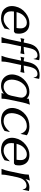

<svg xmlns="http://www.w3.org/2000/svg" viewBox="1465 -2252 797 3767"><g transform="rotate(90 1863.5 -368.5)"><path d="M341.8 9.8Q210.9 9.8 148.9 -62.5Q98.6 -121.6 98.6 -202.6Q98.6 -233.9 106 -268.6Q132.3 -393.6 236.8 -474.6Q329.6 -546.9 435.5 -546.9Q563.5 -546.9 614.3 -454.1Q640.6 -405.3 640.6 -343.3Q640.6 -308.1 632.3 -268.6L602.1 -243.7H206.5Q202.1 -215.8 202.1 -192.4Q202.1 -142.1 221.2 -108.4Q259.8 -41 352.5 -41Q454.6 -41 555.7 -160.6L560.5 -160.2L539.1 -59.6Q441.9 9.8 341.8 9.8ZM217.3 -294.9H529.3Q536.6 -339.4 536.6 -372.1Q536.6 -405.8 528.8 -426.8Q502.4 -496.6 424.8 -496.6Q348.6 -496.6 283.2 -428.2Q240.2 -383.3 217.3 -294.9Z M708 0Q736.8 -72.3 752 -143.6L803.2 -383.8H798.3Q765.6 -383.8 727.5 -371.1L743.7 -447.8Q776.4 -435.1 809.1 -435.1H814L832 -519.5Q856 -632.3 914.6 -685.5Q982.4 -747.1 1084.5 -747.1Q1125.5 -747.1 1161.6 -737.8L1138.7 -629.9H1133.8Q1127.4 -705.6 1066.9 -705.6Q1010.7 -705.6 973.1 -663.1Q940.4 -626 920.9 -534.7L899.4 -435.1H904.3Q970.7 -435.1 1043.9 -448.7L1027.3 -370.1Q959.5 -383.8 893.6 -383.8H888.7L837.4 -143.6Q822.3 -72.3 820.8 0Z M1074.2 0Q1103 -72.3 1118.2 -143.6L1169.4 -383.8H1164.6Q1131.8 -383.8 1093.8 -371.1L1109.9 -447.8Q1142.6 -435.1 1175.3 -435.1H1180.2L1198.2 -519.5Q1222.2 -632.3 1280.8 -685.5Q1348.6 -747.1 1450.7 -747.1Q1491.7 -747.1 1527.8 -737.8L1504.9 -629.9H1500Q1493.7 -705.6 1433.1 -705.6Q1377 -705.6 1339.4 -663.1Q1306.6 -626 1287.1 -534.7L1265.6 -435.1H1270.5Q1336.9 -435.1 1410.2 -448.7L1393.6 -370.1Q1325.7 -383.8 1259.8 -383.8H1254.9L1203.6 -143.6Q1188.5 -72.3 1187 0Z M1916 0H1803.2Q1812.5 -22 1820.3 -45.4Q1752.4 9.8 1664.1 9.8Q1551.8 9.8 1490.7 -62.5Q1440.4 -122.6 1440.4 -203.6Q1440.4 -234.4 1447.8 -268.6Q1474.1 -393.1 1578.6 -474.6Q1670.9 -546.9 1782.2 -546.9Q1870.6 -546.9 1915 -493.2Q1916.5 -514.2 1917 -534.2L2033.7 -556.6Q2004.4 -481.9 1990.2 -413.6L1933.1 -144Q1916.5 -67.4 1916 0ZM1684.6 -40.5Q1760.3 -40.5 1820.8 -108.9Q1845.7 -136.7 1857.9 -192.9L1890.1 -344.2Q1895.5 -370.6 1895.5 -390.6Q1895.5 -413.1 1888.7 -428.2Q1856.9 -496.6 1781.2 -496.6Q1695.3 -496.6 1629.9 -428.2Q1570.3 -366.7 1549.8 -268.6Q1542 -230.5 1542 -197.8Q1542 -146.5 1562 -108.9Q1598.6 -40.5 1684.6 -40.5Z M2346.2 9.8Q2214.4 9.8 2150.4 -64.5Q2098.1 -125.5 2098.1 -207Q2098.1 -236.8 2105 -269Q2131.3 -392.6 2236.3 -474.6Q2328.6 -546.9 2464.4 -546.9Q2563 -546.9 2633.8 -497.1L2608.4 -377L2603.5 -376.5Q2562 -496.1 2453.6 -496.1Q2356 -496.1 2289.1 -428.7Q2229.5 -368.7 2208 -268.6Q2199.7 -230 2199.7 -197.3Q2199.7 -145.5 2220.7 -108.4Q2259.3 -41 2356.9 -41Q2463.9 -41 2564.9 -160.6L2569.8 -160.2L2548.3 -59.6Q2451.2 9.8 2346.2 9.8Z M2926.3 9.8Q2795.4 9.8 2733.4 -62.5Q2683.1 -121.6 2683.1 -202.6Q2683.1 -233.9 2690.4 -268.6Q2716.8 -393.6 2821.3 -474.6Q2914.1 -546.9 3020 -546.9Q3147.9 -546.9 3198.7 -454.1Q3225.1 -405.3 3225.1 -343.3Q3225.1 -308.1 3216.8 -268.6L3186.5 -243.7H2791Q2786.6 -215.8 2786.6 -192.4Q2786.6 -142.1 2805.7 -108.4Q2844.2 -41 2937 -41Q3039.1 -41 3140.1 -160.6L3145 -160.2L3123.5 -59.6Q3026.4 9.8 2926.3 9.8ZM2801.8 -294.9H3113.8Q3121.1 -339.4 3121.1 -372.1Q3121.1 -405.8 3113.3 -426.8Q3086.9 -496.6 3009.3 -496.6Q2933.1 -496.6 2867.7 -428.2Q2824.7 -383.3 2801.8 -294.9Z M3292.5 0Q3321.8 -70.3 3337.4 -144.5L3388.7 -389.2Q3405.3 -467.3 3406.2 -534.2L3523.4 -556.2Q3503.9 -512.2 3493.7 -470.2Q3568.8 -546.9 3649.4 -546.9Q3691.4 -546.9 3727.1 -537.6L3701.2 -415H3696.3Q3687 -490.7 3625 -490.7Q3551.8 -490.7 3503.9 -425.3Q3473.1 -382.8 3458 -313.5L3422.9 -144.5Q3406.7 -69.3 3405.3 0Z"/></g></svg>

Font: Classica
Style: Book Oblique
Weight: 400
Italic angle: -12°
Designer: Wojciech Kalinowski "wmk69" (wmk69@o2.pl)
Foundry: Wojciech Kalinowski "wmk69" (wmk69@o2.pl)
Version: Version 2.1.1; 2021-05-14